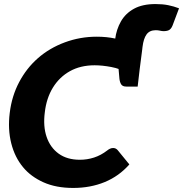

<svg xmlns="http://www.w3.org/2000/svg" viewBox="-20 -919 903 947"><path d="M677 -640 548 -721Q548 -722 548 -722.5Q548 -723 548 -724Q548 -725 548 -725Q548 -725 548 -726Q554 -774 576.5 -813.5Q599 -853 641 -876Q683 -899 747 -899Q782 -899 809.5 -893.5Q837 -888 863 -878L831 -793Q823 -773 809 -768.5Q795 -764 778 -766Q773 -767 765 -768.5Q757 -770 748 -770Q718 -770 703 -749.5Q688 -729 683 -688ZM341 8Q256 8 194 -20Q132 -48 94 -94Q53 -143 35.5 -212Q18 -281 28 -362Q38 -445 74.5 -514Q111 -583 167 -632Q224 -682 299.5 -710Q375 -738 457 -738Q506 -738 547.5 -729Q589 -720 623 -706.5Q657 -693 682 -679L669 -578L601 -561Q574 -580 529 -588.5Q484 -597 447 -597Q377 -597 325 -568Q273 -539 241 -487Q209 -435 201 -365Q192 -296 210 -243.5Q228 -191 269.5 -161Q311 -131 374 -131Q410 -131 444 -142Q478 -153 509 -177Q515 -182 522.5 -185.5Q530 -189 538 -189Q551 -189 560 -179L618 -108Q567 -50 496.5 -21Q426 8 341 8ZM563 -600 669 -578 659 -492H603Q585 -492 578 -502.5Q571 -513 569 -531Z"/></svg>

Font: Aleo Black
Style: Italic
Weight: 900
Italic angle: -7°
Designer: Alessio Laiso
Foundry: Alessio Laiso
Version: Version 2.001;gftools[0.9.29]